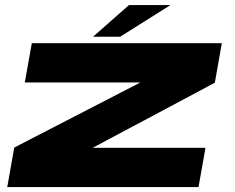

<svg xmlns="http://www.w3.org/2000/svg" viewBox="-20 -762 956 782"><path d="M9.5 0 38 -161 551.5 -426H81L109.5 -586H883.5L855 -425L357.5 -160H817L788.5 0ZM359 -612.5 505.5 -741.5H674.5L469.5 -612.5Z"/></svg>

Font: Anybody UltraExpanded ExtraBold
Style: Italic
Weight: 800
Width: 9
Italic angle: -10°
Designer: Tyler Finck
Foundry: Etcetera Type Company
Version: Version 1.010; ttfautohint (v1.8.3) -l 8 -r 50 -G 200 -x 14 